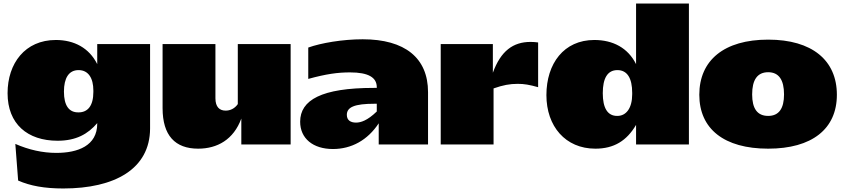

<svg xmlns="http://www.w3.org/2000/svg" viewBox="-20 -820 4794 1090"><path d="M23 -291C23 -116 136 -21 307 -21C412 -21 479 -59 532 -121V-118C532 8 421 48 300 48C223 48 145 31 67 -3L83 205C151 235 232 250 339 250C632 250 831 139 832 -90V-570H532V-456C486 -548 401 -593 297 -593C122 -593 23 -460 23 -291ZM343 -300C343 -376 370 -422 426 -422C482 -422 510 -376 510 -306V-298C510 -219 478 -182 426 -182C372 -181 343 -220 343 -300Z M1630 -570H1330V-229C1312 -203 1286 -192 1261 -192C1226 -192 1203 -213 1203 -262V-570H903V-206C903 -51 974 24 1105 24C1213 24 1306 -27 1350 -147V0H1630Z M1684 -129C1684 -34 1757 26 1870 26C1975 26 2067 -24 2130 -120V0H2410V-297C2410 -491 2279 -597 2039 -597C1926 -597 1802 -576 1730 -550V-372C1832 -400 1897 -409 1967 -409C2072 -409 2119 -380 2119 -325V-321H2102C1805 -321 1684 -252 1684 -129ZM1949 -168C1949 -212 1993 -231 2106 -231H2119V-187C2065 -135 2028 -124 2001 -124C1971 -124 1949 -137 1949 -168Z M2482 0H2782V-318C2836 -337 2874 -344 2919 -344C2956 -344 2985 -339 3035 -325V-579C3020 -581 3006 -582 2992 -582C2893 -582 2823 -531 2778 -407V-570H2482Z M3354 -593C3181 -593 3082 -459 3082 -280C3082 -103 3190 24 3360 24C3466 24 3538 -21 3591 -111V0H3891V-800H3591V-456C3545 -548 3460 -593 3354 -593ZM3485 -422C3541 -422 3569 -376 3569 -293V-285C3569 -206 3535 -162 3485 -162C3429 -161 3402 -207 3402 -291C3402 -376 3429 -422 3485 -422Z M4341 24C4590 24 4731 -88 4731 -282C4731 -478 4590 -595 4341 -595C4091 -595 3950 -478 3950 -282C3950 -88 4091 24 4341 24ZM4341 -162C4279 -162 4250 -204 4250 -284C4250 -366 4279 -410 4341 -410C4402 -410 4431 -366 4431 -284C4431 -204 4402 -162 4341 -162Z"/></svg>

Font: Mattone Black
Style: Regular
Weight: 900
Width: 6
Designer: Nunzio Mazzaferro
Foundry: Collletttivo
Version: Version 2.000;Glyphs 3.2 (3217)